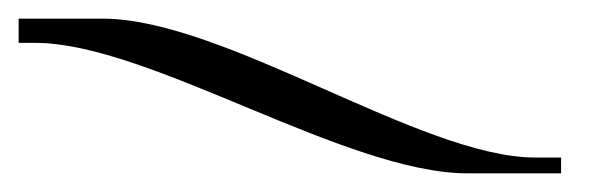

<svg xmlns="http://www.w3.org/2000/svg" viewBox="-29 -256 643 206"><path d="M-9 -210H9C131 -210 342 -70 473 -70H573V-87H545C423 -87 212 -236 81 -236H-9Z"/></svg>

Font: FoglihtenDeH02
Style: Regular
Weight: 500
Designer: gluk (gluksza@wp.pl|www.glukfonts.pl)
Version: Version 0.68